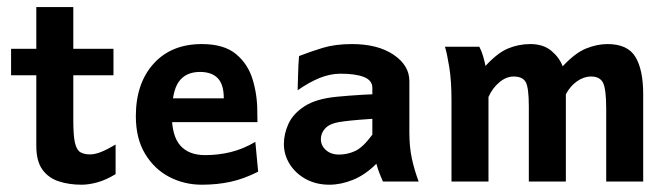

<svg xmlns="http://www.w3.org/2000/svg" viewBox="-20 -503 1855 532"><path d="M206.1 8.8Q171.4 8.8 142.8 -0.5Q114.3 -9.8 97.4 -33.2Q80.6 -56.6 80.6 -98.6V-483.4H183.1V-168.9Q183.1 -127.4 187.7 -107.4Q192.4 -87.4 202.6 -81.3Q212.9 -75.2 229.5 -75.2Q243.7 -75.2 261 -82.3Q278.3 -89.4 300.3 -102.5V-20.5Q273.9 -4.4 250 2.2Q226.1 8.8 206.1 8.8ZM10.7 -294.4V-367.7H294.4V-294.4Z M539.1 8.8Q490.7 8.8 449.2 -12.7Q407.7 -34.2 382.1 -76.7Q356.4 -119.1 356.4 -181.2Q356.4 -272 405.5 -326.4Q454.6 -380.9 539.1 -380.9Q600.6 -380.9 633.8 -353.3Q667 -325.7 679.9 -283.2Q692.9 -240.7 692.9 -194.8Q692.9 -189.5 693.1 -179.7Q693.4 -169.9 693.4 -164.6H412.1V-230.5H600.1Q600.1 -269 583.3 -286.4Q566.4 -303.7 534.2 -303.7Q494.6 -303.7 475.3 -276.4Q456.1 -249 456.1 -184.6Q456.1 -126.5 479.5 -99.9Q502.9 -73.2 548.3 -73.2Q584.5 -73.2 618.9 -81.5Q653.3 -89.8 687.5 -109.9L695.3 -27.3Q655.8 -7.3 618.9 0.7Q582 8.8 539.1 8.8Z M892.6 8.8Q856 8.8 827.4 -6.8Q798.8 -22.5 782.7 -48.3Q766.6 -74.2 766.6 -104Q766.6 -132.3 779.5 -160.4Q792.5 -188.5 824.5 -209Q856.4 -229.5 913.1 -234.9Q925.8 -236.3 946 -237.8Q966.3 -239.3 985.4 -240.5Q1004.4 -241.7 1011.7 -241.7V-259.8Q1011.7 -280.3 988.5 -289.6Q965.3 -298.8 923.8 -298.8Q895 -298.8 866 -287.1Q836.9 -275.4 804.7 -252.9Q805.2 -265.1 805.9 -295.2Q806.6 -325.2 808.6 -347.7Q839.8 -359.9 874.3 -370.4Q908.7 -380.9 955.1 -380.9Q1026.9 -380.9 1070.6 -351.3Q1114.3 -321.8 1114.3 -278.3V-135.3Q1114.3 -95.7 1121.3 -63.2Q1128.4 -30.8 1140.1 0H1041Q1037.6 -7.8 1032.2 -21Q1026.9 -34.2 1022.9 -49.3Q992.2 -18.6 958.5 -4.9Q924.8 8.8 892.6 8.8ZM919.4 -74.7Q942.4 -74.7 963.9 -84.5Q985.4 -94.2 1011.7 -129.9V-173.8Q1001 -173.3 975.1 -171.1Q949.2 -168.9 935.1 -167Q897 -163.1 883.1 -149.2Q869.1 -135.3 869.1 -117.2Q869.1 -99.6 883.1 -87.2Q897 -74.7 919.4 -74.7Z M1231 0V-225.1Q1231 -278.8 1224.9 -316.7Q1218.8 -354.5 1212.9 -373.5H1308.1Q1314 -362.8 1318.4 -347.9Q1322.8 -333 1325.2 -320.3Q1358.9 -356.9 1388.2 -368.9Q1417.5 -380.9 1449.2 -380.9Q1485.4 -380.9 1507.6 -362.3Q1529.8 -343.8 1539.1 -319.3Q1573.7 -356.4 1604.2 -368.7Q1634.8 -380.9 1663.1 -380.9Q1719.2 -380.9 1740.7 -345.2Q1762.2 -309.6 1762.2 -241.7V0H1659.7V-201.2Q1659.7 -256.3 1650.9 -273.7Q1642.1 -291 1617.7 -291Q1597.7 -291 1578.6 -277.6Q1559.6 -264.2 1547.9 -241.7V0H1445.3V-208.5Q1445.3 -260.7 1436.5 -275.9Q1427.7 -291 1403.3 -291Q1382.8 -291 1363.8 -275.1Q1344.7 -259.3 1333.5 -234.4V0Z"/></svg>

Font: Harmattan
Style: Bold
Weight: 700
Designer: George W. Nuss III and SIL International
Foundry: SIL International
Version: Version 4.000